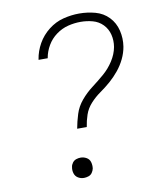

<svg xmlns="http://www.w3.org/2000/svg" viewBox="-84 -810 744 886"><g transform="rotate(-10 288.0 -367.5)"><path d="M246 -221H291Q295 -249 304.5 -277Q314 -305 335 -328Q356 -351 381 -368.5Q406 -386 429 -406Q452 -426 471.5 -450Q491 -474 504 -501Q517 -528 522 -557Q528 -595 519 -632.5Q510 -670 484.5 -696.5Q459 -723 422.5 -733Q386 -743 347 -743Q310 -743 272.5 -733.5Q235 -724 203 -699Q171 -674 151.5 -639.5Q132 -605 126 -567V-565H169V-567Q174 -596 190 -623.5Q206 -651 232 -670Q258 -689 287.5 -696.5Q317 -704 347 -704Q376 -704 403.5 -696.5Q431 -689 450.5 -669Q470 -649 477 -621Q484 -593 479 -563Q473 -530 453 -499Q433 -468 405.5 -444.5Q378 -421 349 -399Q320 -377 296.5 -349Q273 -321 262.5 -287.5Q252 -254 246 -221ZM238 8Q248 8 259 4.5Q270 1 276.5 -8.5Q283 -18 285 -28Q287 -43 283 -57.5Q279 -72 266 -79.5Q253 -87 238 -87Q228 -87 217.5 -83.5Q207 -80 200 -70.5Q193 -61 192 -51Q189 -36 193.5 -21.5Q198 -7 210.5 0.5Q223 8 238 8Z"/></g></svg>

Font: Iosevka Sparkle XLtObl
Style: Regular
Weight: 200
Italic angle: -9°
Designer: Belleve Invis
Foundry: Belleve Invis
Version: Version 4.5.0; ttfautohint (v1.8.3)